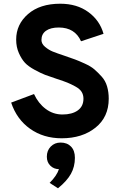

<svg xmlns="http://www.w3.org/2000/svg" viewBox="-20 -732 655 1033"><path d="M312 12Q214 12 142 -39Q70 -90 40 -180L163 -226Q186 -176 226 -146Q266 -116 316 -116Q368 -116 398.5 -138Q429 -160 429 -201Q429 -222 419 -238Q409 -254 385 -267Q361 -280 342.5 -287.5Q324 -295 287 -307Q245 -321 223.5 -329Q202 -337 167 -356Q132 -375 114 -394.5Q96 -414 81.5 -446.5Q67 -479 67 -519Q67 -601 131 -656.5Q195 -712 304 -712Q394 -712 455.5 -667Q517 -622 537 -550L416 -510Q383 -584 296 -584Q252 -584 227.5 -566.5Q203 -549 203 -517Q203 -496 223 -479.5Q243 -463 264 -454.5Q285 -446 330 -431Q365 -419 384 -412Q403 -405 436 -390Q469 -375 487.5 -359Q506 -343 526.5 -320.5Q547 -298 556 -267.5Q565 -237 565 -201Q565 -102 493.5 -45Q422 12 312 12ZM247 252Q286 213 297 178Q270 178 251 159.5Q232 141 232 111Q232 78 253 56.5Q274 35 306 35Q341 35 362 56.5Q383 78 383 117Q383 165 361.5 203.5Q340 242 292 281Z"/></svg>

Font: OVRPSS Recut ExtraBold
Style: Regular
Weight: 800
Designer: Giant Group
Foundry: Giant Group
Version: Version 1.001;hotconv 1.0.109;makeotfexe 2.5.65596